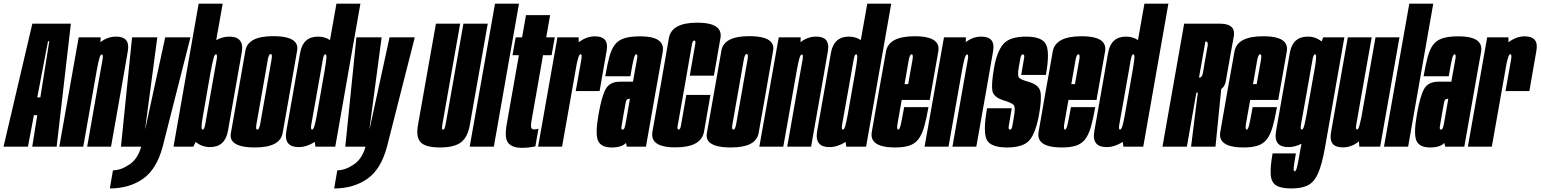

<svg xmlns="http://www.w3.org/2000/svg" viewBox="-64 -805 8457 1054"><path d="M-44.5 0 113.5 -675H325L247 0H113L140.5 -172.5H122L89.5 0ZM140.5 -270.5H157.5L206.5 -578.5H199.5Z M261.5 0 368 -600H488.5L487.5 -573.5Q526.5 -604 573 -604Q611 -604 627.5 -585.5Q645 -565 637.5 -523Q623.5 -442.5 606.5 -344.5L545.5 0H414.5L475 -344Q494 -450 499 -478Q503 -502.5 497 -505.5Q496 -506 495 -506Q487 -506 480.5 -481.5Q475 -461 468 -424L393 0Z M600 0 661 -600H799.5L733 -99.5H734L843 -600H981.5L829 0Q795.5 125.5 719.8 177.5Q644 229.5 539 229.5L556 130Q599.5 130 646.5 98Q693 66.5 711 0Z M888.5 0 1026.5 -785H1158.5L1123 -585Q1159 -604 1195 -604Q1234.5 -604 1251.5 -584.5Q1271.5 -562.5 1263 -516Q1247.5 -428 1225 -301Q1203 -174.5 1187.2 -86Q1171.5 2.5 1088.5 2.5Q1044.5 2.5 1010 -26L997.5 0ZM1091.5 -406.5 1050 -168.5Q1044 -134.5 1043 -117.5Q1041 -96.5 1047 -94Q1048 -93.5 1049 -93.5Q1057.5 -93.5 1063 -124Q1068.5 -154.5 1094 -301Q1119.5 -444.5 1125 -475.5Q1130 -503.5 1123.5 -506.5Q1122.5 -507 1121.5 -507Q1114 -507 1107.5 -482.5Q1101 -458 1091.5 -406.5Z M1335 4.5Q1228.5 4.5 1207 -38Q1199.5 -53.5 1203.5 -74.5Q1217.5 -153.5 1243.5 -300.5Q1269.5 -448 1283.2 -527.2Q1297 -606.5 1435.5 -606.5Q1542 -606.5 1563 -564Q1571 -548.5 1567 -527Q1553.5 -448 1527.5 -300.5Q1501.5 -153.5 1487.5 -74.5Q1473.5 4.5 1335 4.5ZM1348.5 -93.5Q1359 -93.5 1364.5 -124.8Q1370 -156 1395.5 -300.5Q1421 -445.5 1426.5 -477Q1431.5 -504.5 1424.5 -508Q1423 -508.5 1422 -508.5Q1411.5 -508.5 1406 -477Q1400.5 -445.5 1375 -300.5Q1349.5 -156 1344 -124.5Q1339 -97.5 1346 -94Q1347.5 -93.5 1348.5 -93.5Z M1667.5 0 1664 -26Q1619.5 2.5 1575.5 2.5Q1536.5 2.5 1519.5 -16.5Q1499.5 -38.5 1508 -86Q1523.5 -174.5 1546 -301Q1568 -428 1583.8 -516Q1599.5 -604 1682.5 -604Q1718.5 -604 1747.5 -585L1783 -785H1914.5L1776.5 0ZM1676.5 -180 1716 -405Q1716.5 -406.5 1716.5 -408L1720 -429Q1726 -464 1727.5 -482.5Q1729.5 -504 1723.5 -506.5Q1722.5 -507 1722 -507Q1713 -507 1707.8 -475.8Q1702.5 -444.5 1677 -301Q1651.5 -156 1645.5 -125Q1640.5 -97 1647 -94Q1648 -93.5 1649 -93.5Q1657 -93.5 1663.5 -118Q1669 -138.5 1676.5 -180Z M1831.5 0 1892.5 -600H2031L1964.5 -99.5H1965.5L2074.5 -600H2213L2060.5 0Q2027 125.5 1951.2 177.5Q1875.5 229.5 1770.5 229.5L1787.5 130Q1831 130 1878 98Q1924.5 66.5 1942.5 0Z M2351 4.5Q2273 4.5 2245.8 -23.5Q2218.5 -51.5 2230.5 -118.5L2329 -675H2462L2367 -137Q2362.5 -112.5 2362.5 -103Q2362 -96 2365 -94.5Q2366.5 -93.5 2368 -93.5Q2374.5 -93.5 2377.5 -103Q2380.5 -112.5 2385 -137L2480 -675H2613.5L2515 -118.5Q2503.5 -51.5 2466.2 -23.5Q2429 4.5 2351 4.5Z M2514.5 0 2653.5 -785H2785L2647 0Z M2799.5 6.5Q2749.5 6.5 2726.8 -19.2Q2704 -45 2717.5 -122L2784.5 -502H2749.5L2767 -600H2802L2823.5 -722H2956L2934.5 -600H2981.5L2964 -502H2917L2854.5 -146Q2848.5 -112.5 2852.5 -103.5Q2856.5 -94.5 2868 -94.5Q2883 -94.5 2892 -99L2875 -1.5Q2837 6.5 2799.5 6.5Z M3096.5 -305Q3121.5 -445 3127 -476Q3131.5 -504 3125.5 -507Q3124.5 -507.5 3123.5 -507.5Q3115.5 -507.5 3109 -483Q3105.5 -470 3102.5 -457.5L3021.5 0H2890L2996 -600H3112.5L3113 -573Q3155.5 -605.5 3202 -605.5Q3241 -605.5 3257 -586Q3273 -567 3266.5 -528.5Q3253.5 -452 3227.5 -305Z M3377 0 3372.5 -20.5Q3349.5 4.5 3293.5 4.5Q3236 4.5 3219.2 -32.2Q3202.5 -69 3222 -178.5Q3239.5 -278.5 3261.8 -317.5Q3284 -356.5 3340 -356.5H3411L3414.5 -378.5Q3428 -453 3433 -480Q3437 -503.5 3431 -506.5Q3430 -507 3429 -507Q3421 -507 3414.8 -482.2Q3408.5 -457.5 3396.5 -386.5H3258.5Q3269.5 -449.5 3280.8 -491.8Q3292 -534 3310.8 -559Q3329.5 -584 3362.5 -594.8Q3395.5 -605.5 3450 -605.5Q3546 -605.5 3568.5 -565Q3578.5 -546.5 3574 -520Q3558.5 -434.5 3534.5 -298L3482 0ZM3374 -147.5 3394 -262.5H3389.5Q3374 -262.5 3370.8 -242.2Q3367.5 -222 3359.5 -180Q3352.5 -138 3348.5 -115.5Q3345 -97.5 3350.5 -94Q3352 -93.5 3353.5 -93.5Q3361.5 -93.5 3365.2 -105.8Q3369 -118 3374 -147.5Z M3643.5 4Q3546 4 3523 -37Q3513 -55.5 3517.5 -82Q3533 -168.5 3563.5 -340Q3593 -511.5 3608 -596Q3623 -680.5 3763 -680.5Q3864 -680.5 3886 -638.5Q3895.5 -620.5 3891 -596Q3876 -511.5 3855 -389.5H3722.5Q3749 -542 3752.5 -562Q3755.5 -578 3750.5 -581.5Q3749 -582.5 3747.5 -582.5Q3738 -582.5 3734.5 -562.2Q3731 -542 3696 -340Q3659.5 -135.5 3656 -114.5Q3653 -98 3658 -95Q3659.5 -94 3661.5 -94Q3670.5 -94 3674 -114.8Q3677.5 -135.5 3703.5 -284H3836Q3816 -168.5 3800.8 -82.2Q3785.5 4 3643.5 4Z M3948 4.5Q3841.5 4.5 3820 -38Q3812.5 -53.5 3816.5 -74.5Q3830.5 -153.5 3856.5 -300.5Q3882.5 -448 3896.2 -527.2Q3910 -606.5 4048.5 -606.5Q4155 -606.5 4176 -564Q4184 -548.5 4180 -527Q4166.5 -448 4140.5 -300.5Q4114.5 -153.5 4100.5 -74.5Q4086.5 4.5 3948 4.5ZM3961.5 -93.5Q3972 -93.5 3977.5 -124.8Q3983 -156 4008.5 -300.5Q4034 -445.5 4039.5 -477Q4044.5 -504.5 4037.5 -508Q4036 -508.5 4035 -508.5Q4024.5 -508.5 4019 -477Q4013.5 -445.5 3988 -300.5Q3962.5 -156 3957 -124.5Q3952 -97.5 3959 -94Q3960.5 -93.5 3961.5 -93.5Z M4104.5 0 4211 -600H4331.5L4330.5 -573.5Q4369.5 -604 4416 -604Q4454 -604 4470.5 -585.5Q4488 -565 4480.5 -523Q4466.5 -442.5 4449.5 -344.5L4388.5 0H4257.5L4318 -344Q4337 -450 4342 -478Q4346 -502.5 4340 -505.5Q4339 -506 4338 -506Q4330 -506 4323.5 -481.5Q4318 -461 4311 -424L4236 0Z M4581.5 0 4578 -26Q4533.5 2.5 4489.5 2.5Q4450.5 2.5 4433.5 -16.5Q4413.5 -38.5 4422 -86Q4437.5 -174.5 4460 -301Q4482 -428 4497.8 -516Q4513.5 -604 4596.5 -604Q4632.5 -604 4661.5 -585L4697 -785H4828.5L4690.5 0ZM4590.5 -180 4630 -405Q4630.5 -406.5 4630.5 -408L4634 -429Q4640 -464 4641.5 -482.5Q4643.5 -504 4637.5 -506.5Q4636.5 -507 4636 -507Q4627 -507 4621.8 -475.8Q4616.5 -444.5 4591 -301Q4565.5 -156 4559.5 -125Q4554.5 -97 4561 -94Q4562 -93.5 4563 -93.5Q4571 -93.5 4577.5 -118Q4583 -138.5 4590.5 -180Z M4849.5 4.5Q4749.5 4.5 4727 -37.5Q4717 -55.5 4722 -81.5Q4737 -167 4760 -299Q4785 -439 4799.8 -522.5Q4814.5 -606 4957.5 -606Q5060 -606 5082 -564Q5091 -547 5087 -523Q5072 -440.5 5048 -302.5Q5043.5 -278 5040 -256.5H4886Q4868.5 -158.5 4863.5 -129.5Q4858 -97 4865 -94Q4865.5 -93.5 4866.5 -93.5Q4874.5 -93.5 4880.8 -120.2Q4887 -147 4899.5 -217H5033Q5021.5 -151.5 5009 -108.2Q4996.5 -65 4977.5 -40.5Q4958.5 -16 4928 -5.8Q4897.5 4.5 4849.5 4.5ZM4901.5 -343H4921.5Q4939.5 -444 4945 -475Q4950 -503 4943 -506.5Q4942 -507 4940.5 -507Q4930.5 -507 4924.5 -475Q4919.5 -447.5 4901.5 -343Z M5011.5 0 5118 -600H5238.5L5237.5 -573.5Q5276.5 -604 5323 -604Q5361 -604 5377.5 -585.5Q5395 -565 5387.5 -523Q5373.5 -442.5 5356.5 -344.5L5295.5 0H5164.5L5225 -344Q5244 -450 5249 -478Q5253 -502.5 5247 -505.5Q5246 -506 5245 -506Q5237 -506 5230.5 -481.5Q5225 -461 5218 -424L5143 0Z M5464 4.5Q5374 4.5 5352.8 -38Q5331.5 -80.5 5354.5 -210.5H5490Q5476 -130.5 5473.5 -112Q5471.5 -98 5476.5 -94.5Q5478 -93.5 5480 -93.5Q5489.5 -93.5 5492.5 -109.2Q5495.5 -125 5501.5 -160Q5512 -218 5500 -229.5Q5488 -241 5447.5 -253.5Q5389.5 -271 5383.5 -307.5Q5377.5 -344 5393 -433Q5408.5 -521.5 5443.5 -562.8Q5478.5 -604 5568.5 -604Q5658 -604 5678.8 -560Q5699.5 -516 5677.5 -393.5H5542Q5555 -466 5558 -486.5Q5560.5 -502 5555 -505.5Q5553.5 -506.5 5551.5 -506.5Q5542 -506.5 5538.2 -488.8Q5534.5 -471 5529 -438Q5519.5 -387.5 5531.8 -377Q5544 -366.5 5583 -355.5Q5639 -340 5647.2 -302.2Q5655.5 -264.5 5640 -176.5Q5621.5 -74.5 5587.2 -35Q5553 4.5 5464 4.5Z M5765 4.5Q5665 4.5 5642.5 -37.5Q5632.5 -55.5 5637.5 -81.5Q5652.5 -167 5675.5 -299Q5700.5 -439 5715.2 -522.5Q5730 -606 5873 -606Q5975.5 -606 5997.5 -564Q6006.5 -547 6002.5 -523Q5987.5 -440.5 5963.5 -302.5Q5959 -278 5955.5 -256.5H5801.5Q5784 -158.5 5779 -129.5Q5773.5 -97 5780.5 -94Q5781 -93.5 5782 -93.5Q5790 -93.5 5796.2 -120.2Q5802.5 -147 5815 -217H5948.5Q5937 -151.5 5924.5 -108.2Q5912 -65 5893 -40.5Q5874 -16 5843.5 -5.8Q5813 4.5 5765 4.5ZM5817 -343H5837Q5855 -444 5860.5 -475Q5865.5 -503 5858.5 -506.5Q5857.5 -507 5856 -507Q5846 -507 5840 -475Q5835 -447.5 5817 -343Z M6103 0 6099.5 -26Q6055 2.5 6011 2.5Q5972 2.5 5955 -16.5Q5935 -38.5 5943.5 -86Q5959 -174.5 5981.5 -301Q6003.5 -428 6019.2 -516Q6035 -604 6118 -604Q6154 -604 6183 -585L6218.5 -785H6350L6212 0ZM6112 -180 6151.5 -405Q6152 -406.5 6152 -408L6155.5 -429Q6161.5 -464 6163 -482.5Q6165 -504 6159 -506.5Q6158 -507 6157.5 -507Q6148.5 -507 6143.2 -475.8Q6138 -444.5 6112.5 -301Q6087 -156 6081 -125Q6076 -97 6082.5 -94Q6083.5 -93.5 6084.5 -93.5Q6092.5 -93.5 6099 -118Q6104.5 -138.5 6112 -180Z M6317.5 0 6436.5 -675H6632Q6685.5 -675 6702.5 -650Q6713.5 -633.5 6709 -606Q6696.5 -536.5 6686 -478Q6676 -420.5 6665 -358.5Q6660 -331 6640 -316L6608.5 0H6474.5L6511.5 -296.5H6503.5L6451.5 0ZM6518 -379.5H6522Q6535 -379.5 6539.8 -406Q6544.5 -432.5 6552 -478Q6560.5 -523 6565 -550Q6568.5 -571 6561.5 -575.5Q6559.5 -577 6556.5 -577H6553Z M6762.5 4.5Q6662.5 4.5 6640 -37.5Q6630 -55.5 6635 -81.5Q6650 -167 6673 -299Q6698 -439 6712.8 -522.5Q6727.5 -606 6870.5 -606Q6973 -606 6995 -564Q7004 -547 7000 -523Q6985 -440.5 6961 -302.5Q6956.5 -278 6953 -256.5H6799Q6781.5 -158.5 6776.5 -129.5Q6771 -97 6778 -94Q6778.5 -93.5 6779.5 -93.5Q6787.5 -93.5 6793.8 -120.2Q6800 -147 6812.5 -217H6946Q6934.5 -151.5 6922 -108.2Q6909.5 -65 6890.5 -40.5Q6871.5 -16 6841 -5.8Q6810.5 4.5 6762.5 4.5ZM6814.5 -343H6834.5Q6852.5 -444 6858 -475Q6863 -503 6856 -506.5Q6855 -507 6853.5 -507Q6843.5 -507 6837.5 -475Q6832.5 -447.5 6814.5 -343Z M7026 229.5Q6968.5 229.5 6941.8 213Q6915 196.5 6911.8 154.8Q6908.5 113 6922 37H7050Q7040 93.5 7038 114.5Q7036 135.5 7043.5 135.5Q7048 135.5 7052 125.5Q7056 115.5 7061.5 87.5Q7067 59.5 7076.5 6L7080.5 -16Q7044.5 2.5 7008.5 2.5Q6969.5 2.5 6952.5 -16.5Q6932.5 -38.5 6941 -86Q6956.5 -174.5 6979 -301Q7001 -428 7016.8 -516Q7032.5 -604 7115.5 -604Q7158 -604 7191 -577.5L7200 -600H7316L7209.5 5.5Q7193 98 7171.8 146.2Q7150.5 194.5 7116 212Q7081.5 229.5 7026 229.5ZM7155 -438.5Q7159.5 -466.5 7160.5 -482.5Q7162.5 -504 7156.5 -506.5Q7155.5 -507 7155 -507Q7146 -507 7140.8 -475.8Q7135.5 -444.5 7110 -301Q7084.5 -156 7078.5 -125Q7073.5 -97 7080 -94Q7081 -93.5 7082 -93.5Q7090 -93.5 7096.5 -118Q7100.5 -133 7105.5 -160Z M7398 0 7396 -29Q7355.5 4 7307.5 4Q7269.5 4 7253 -14.5Q7235.5 -35 7242.5 -77Q7257 -158 7274 -255.5L7335 -600H7466L7405 -256Q7386.5 -150 7381.5 -122Q7377 -97.5 7383.5 -94.5Q7384 -94 7385.5 -94Q7393 -94 7399.5 -118.5Q7404 -134 7409 -158.5L7487 -600H7618.5L7512.5 0Z M7533.5 0 7672.5 -785H7804L7666 0Z M7869.5 0 7865 -20.5Q7842 4.5 7786 4.5Q7728.5 4.5 7711.8 -32.2Q7695 -69 7714.5 -178.5Q7732 -278.5 7754.2 -317.5Q7776.5 -356.5 7832.5 -356.5H7903.5L7907 -378.5Q7920.5 -453 7925.5 -480Q7929.5 -503.5 7923.5 -506.5Q7922.5 -507 7921.5 -507Q7913.5 -507 7907.2 -482.2Q7901 -457.5 7889 -386.5H7751Q7762 -449.5 7773.2 -491.8Q7784.5 -534 7803.2 -559Q7822 -584 7855 -594.8Q7888 -605.5 7942.5 -605.5Q8038.5 -605.5 8061 -565Q8071 -546.5 8066.5 -520Q8051 -434.5 8027 -298L7974.5 0ZM7866.5 -147.5 7886.5 -262.5H7882Q7866.5 -262.5 7863.2 -242.2Q7860 -222 7852 -180Q7845 -138 7841 -115.5Q7837.5 -97.5 7843 -94Q7844.5 -93.5 7846 -93.5Q7854 -93.5 7857.8 -105.8Q7861.5 -118 7866.5 -147.5Z M8200.5 -305Q8225.5 -445 8231 -476Q8235.5 -504 8229.5 -507Q8228.5 -507.5 8227.5 -507.5Q8219.5 -507.5 8213 -483Q8209.5 -470 8206.5 -457.5L8125.5 0H7994L8100 -600H8216.5L8217 -573Q8259.5 -605.5 8306 -605.5Q8345 -605.5 8361 -586Q8377 -567 8370.5 -528.5Q8357.5 -452 8331.5 -305Z"/></svg>

Font: Anybody UltraCondensed Regular
Style: Bold Italic
Weight: 700
Width: 1
Italic angle: -10°
Designer: Tyler Finck
Foundry: Etcetera Type Company
Version: Version 1.010; ttfautohint (v1.8.3) -l 8 -r 50 -G 200 -x 14 